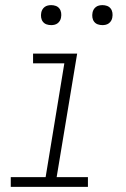

<svg xmlns="http://www.w3.org/2000/svg" viewBox="-20 -729 490 749"><path d="M22 0V-38H158L231 -482H109V-520H281L201 -38H323V0ZM380 -631Q370 -631 361.5 -634Q353 -637 347.5 -644Q342 -651 340.5 -660.5Q339 -670 341 -680Q342 -686 345.5 -692Q349 -698 354.5 -702Q360 -706 366.5 -707.5Q373 -709 380 -709Q389 -709 397.5 -706Q406 -703 411.5 -696Q417 -689 418.5 -679.5Q420 -670 418 -660Q417 -654 413.5 -648Q410 -642 404.5 -638Q399 -634 392.5 -632.5Q386 -631 380 -631ZM180 -631Q170 -631 161.5 -634Q153 -637 147.5 -644Q142 -651 140.5 -660.5Q139 -670 141 -680Q142 -686 145.5 -692Q149 -698 154.5 -702Q160 -706 166.5 -707.5Q173 -709 180 -709Q189 -709 197.5 -706Q206 -703 211.5 -696Q217 -689 218.5 -679.5Q220 -670 218 -660Q217 -654 213.5 -648Q210 -642 204.5 -638Q199 -634 192.5 -632.5Q186 -631 180 -631Z"/></svg>

Font: Iosevka Etoile XLtObl
Style: Regular
Weight: 200
Italic angle: -9°
Designer: Belleve Invis
Foundry: Belleve Invis
Version: Version 15.5.2; ttfautohint (v1.8.4)